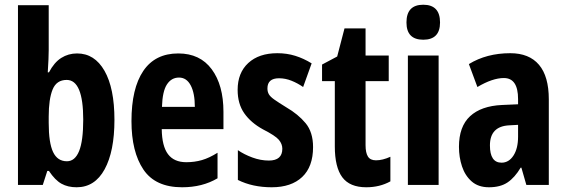

<svg xmlns="http://www.w3.org/2000/svg" viewBox="-20 -782 2396 812"><path d="M186 -570Q186 -554 185 -531Q184 -508 182 -476H187Q209 -518 239 -537Q269 -556 306 -556Q380 -556 422 -482.5Q464 -409 464 -275Q464 -142 422.5 -66Q381 10 304 10Q267 10 240 -5Q213 -20 187 -59H180L161 0H56V-760H186ZM262 -444Q219 -444 202.5 -403.5Q186 -363 186 -289V-262Q186 -178 204.5 -139Q223 -100 263 -100Q297 -100 314.5 -143Q332 -186 332 -276Q332 -444 262 -444Z M734 -556Q826 -556 875.5 -489Q925 -422 925 -309V-236H664Q665 -164 690.5 -130Q716 -96 768 -96Q803 -96 834 -105Q865 -114 900 -136V-28Q836 10 750 10Q637 10 586.5 -65Q536 -140 536 -270Q536 -408 586 -482Q636 -556 734 -556ZM737 -454Q705 -454 686 -425Q667 -396 665 -330H804Q804 -388 786.5 -421Q769 -454 737 -454Z M1304 -160Q1304 -77 1258 -33.5Q1212 10 1129 10Q1048 10 986 -21V-147Q1012 -129 1047 -116Q1082 -103 1117 -103Q1174 -103 1174 -153Q1174 -173 1159.5 -190.5Q1145 -208 1092 -235Q1041 -263 1013 -303Q985 -343 985 -402Q985 -474 1030 -515.5Q1075 -557 1153 -557Q1193 -557 1228.5 -546Q1264 -535 1298 -514L1262 -414Q1239 -430 1213 -440.5Q1187 -451 1160 -451Q1111 -451 1111 -408Q1111 -394 1117 -383.5Q1123 -373 1140 -361Q1157 -349 1191 -328Q1241 -299 1272.5 -261Q1304 -223 1304 -160Z M1570 -104Q1598 -104 1631 -119V-15Q1586 10 1529 10Q1459 10 1427.5 -32.5Q1396 -75 1396 -163V-439H1342V-509L1406 -543L1437 -662H1526V-547H1624V-439H1526V-168Q1526 -136 1536 -120Q1546 -104 1570 -104Z M1770 -762Q1841 -762 1841 -687Q1841 -614 1770 -614Q1699 -614 1699 -687Q1699 -762 1770 -762ZM1835 -547V0H1705V-547Z M2138 -557Q2218 -557 2259.5 -508Q2301 -459 2301 -362V0H2206L2185 -73H2182Q2157 -31 2126.5 -10.5Q2096 10 2048 10Q2003 10 1975 -14.5Q1947 -39 1934 -78Q1921 -117 1921 -161Q1921 -247 1968 -290.5Q2015 -334 2103 -338L2171 -341V-363Q2171 -452 2111 -452Q2063 -452 1999 -414L1963 -511Q2038 -557 2138 -557ZM2134 -252Q2052 -248 2052 -167Q2052 -94 2101 -94Q2132 -94 2151.5 -124Q2171 -154 2171 -204V-254Z"/></svg>

Font: Noto Sans Thai ExtCond
Style: Bold
Weight: 700
Width: 2
Designer: Monotype Design Team
Foundry: Monotype Imaging Inc.
Version: Version 2.002; ttfautohint (v1.8.4.7-5d5b)